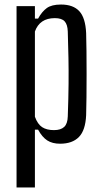

<svg xmlns="http://www.w3.org/2000/svg" viewBox="-20 -627 454 847"><path d="M53 200V-600H134V-545H148Q165 -576 186.5 -591.5Q208 -607 249 -607Q303 -607 330 -577.5Q357 -548 360 -481Q361 -450 361.5 -402Q362 -354 362 -300.5Q362 -247 361.5 -198.5Q361 -150 360 -119Q357 -52 328 -22.5Q299 7 245 7Q211 7 188.5 -7.5Q166 -22 148 -55H134V200ZM218 -53Q248 -53 263 -67Q278 -81 279 -113Q282 -196 282.5 -256.5Q283 -317 282 -371Q281 -425 279 -488Q278 -519 265 -533Q252 -547 222 -547Q155 -547 134 -488V-112Q146 -79 166 -66Q186 -53 218 -53Z"/></svg>

Font: Big Shoulders Text
Style: Regular
Weight: 400
Designer: Patric King
Foundry: XO Type Co
Version: Version 1.000; ttfautohint (v1.8.2)